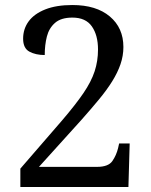

<svg xmlns="http://www.w3.org/2000/svg" viewBox="-20 -744 599 764"><path d="M61 0V-73L228 -266Q281 -328 312 -373.5Q343 -419 356.5 -460Q370 -501 370 -547Q370 -604 345.5 -639Q321 -674 268 -674Q223 -674 199 -653Q175 -632 166.5 -598.5Q158 -565 158 -525Q122 -525 97 -538.5Q72 -552 72 -590Q72 -629 94 -659Q116 -689 160 -706.5Q204 -724 268 -724Q363 -724 417 -678.5Q471 -633 471 -557Q471 -522 459.5 -488.5Q448 -455 426.5 -420.5Q405 -386 374 -348.5Q343 -311 304 -267L135 -80H366Q411 -80 427 -103Q443 -126 450 -155L454 -173H496L491 0Z"/></svg>

Font: Noto Serif Toto
Style: Regular
Weight: 400
Designer: Monotype Design Team
Foundry: Monotype Imaging Inc.
Version: Version 2.001